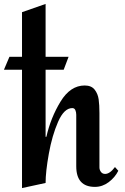

<svg xmlns="http://www.w3.org/2000/svg" viewBox="-31 -944 634 977"><path d="M571 -75Q554 -41 522 -17Q490 7 452 7Q357 7 357 -98V-360Q357 -373 352.5 -383.5Q348 -394 337 -394Q295 -394 264.5 -324Q234 -254 217.5 -162Q201 -70 201 -13L81 13V-589H-11L17 -655H81V-882L201 -924V-655H318L293 -589H201V-248H205Q227 -345 277 -427Q327 -509 400 -509Q434 -509 450.5 -488Q467 -467 471 -438.5Q475 -410 475 -369V-92Q475 -80 482.5 -69.5Q490 -59 504 -59Q528 -59 554 -94Z"/></svg>

Font: Amita
Style: Bold
Weight: 700
Designer: Eduardo Rodriguez Tunni, Modular Infotech, Brian J. Bonislawsky
Foundry: Eduardo Rodriguez Tunni, Modular Infotech, Brian J. Bonislawsky
Version: Version 1.003